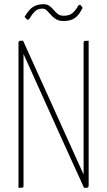

<svg xmlns="http://www.w3.org/2000/svg" viewBox="-20 -894 510 914"><path d="M380 0 249 -288Q249 -288 237 -315Q225 -342 205.5 -385Q186 -428 164.5 -476Q143 -524 123.5 -567Q104 -610 92 -637Q80 -664 80 -664L71 -683L78 -700H90L218 -417Q218 -417 230 -390.5Q242 -364 261 -322Q280 -280 301 -233.5Q322 -187 341 -145Q360 -103 372 -76.5Q384 -50 384 -50L399 -17L392 0ZM68 0V-690Q68 -700 78 -700L92 -690V-669Q92 -669 92 -639Q92 -609 92 -562.5Q92 -516 92 -463Q92 -410 92 -363.5Q92 -317 92 -287Q92 -257 92 -257V-10Q92 -5 91 -3Q90 -1 85 -0.5Q80 0 68 0ZM392 0 378 -10V-37Q378 -37 378 -67Q378 -97 378 -144Q378 -191 378 -243.5Q378 -296 378 -343Q378 -390 378 -420Q378 -450 378 -450V-690Q378 -695 379 -697Q380 -699 385 -699.5Q390 -700 402 -700V-10Q402 0 392 0ZM283 -794Q260 -794 246 -803Q232 -812 222 -823.5Q212 -835 203 -844Q194 -853 181 -853Q160 -853 146.5 -840Q133 -827 125.5 -813.5Q118 -800 113 -800Q110 -800 106 -803.5Q102 -807 99.5 -810.5Q97 -814 97 -814Q120 -852 140.5 -863Q161 -874 187 -874Q205 -874 216 -865.5Q227 -857 235.5 -846.5Q244 -836 255 -827.5Q266 -819 283 -819Q311 -819 325.5 -832Q340 -845 347 -858Q354 -871 358 -871Q363 -871 366 -867.5Q369 -864 371 -860Q373 -856 373 -856Q368 -846 361 -835Q354 -824 344 -814.5Q334 -805 319 -799.5Q304 -794 283 -794Z"/></svg>

Font: Yanone Kaffeesatz ExtraLight ExtraLight
Style: Regular
Weight: 250
Version: Version 2.003